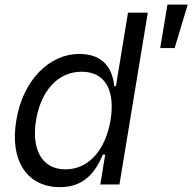

<svg xmlns="http://www.w3.org/2000/svg" viewBox="-20 -781 815 813"><path d="M719.5 -577.4 774.9 -761.4H688.9L658.4 -577.4ZM233.7 11.4C338.4 11.4 384.6 -54 415.5 -126.4H425.4L404.8 0H485.8L605.8 -727.3H522L470.9 -416.2H463.8C456.3 -487.2 421.2 -552.6 315.3 -552.6C190.3 -552.6 77.1 -443.2 49 -271.3C19.9 -98 96.9 11.4 233.7 11.4ZM257.1 -63.9C152 -63.9 113.3 -156.2 132.8 -272.7C151.6 -387.8 219.1 -477.3 326 -477.3C427.9 -477.3 468 -394.9 448.2 -272.7C427.6 -149.1 358 -63.9 257.1 -63.9Z"/></svg>

Font: Riot Sans 2.0
Style: Italic
Weight: 400
Italic angle: -9.39999°
Designer: Rasmus Andersson
Foundry: rsms
Version: Version 3.006;hotconv 1.0.109;makeotfexe 2.5.65596